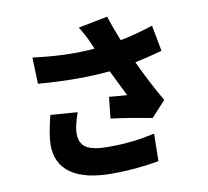

<svg xmlns="http://www.w3.org/2000/svg" viewBox="-89 -891 1135 1046"><g transform="rotate(-10 478.0 -367.5)"><path d="M171.9 -317.1 321 -306.1Q295.1 -230.1 295.1 -196Q295.1 -176.1 298.5 -161.4Q301.8 -146.7 311.6 -132.8Q321.4 -119 338.1 -110.3Q354.8 -101.6 382.5 -96.2Q410.2 -90.9 448.2 -90.9Q473 -90.9 496.3 -91.6Q519.5 -92.3 536 -93.2Q552.6 -94.1 573.2 -96.4Q593.8 -98.7 603.7 -99.6Q613.6 -100.5 633.7 -104Q653.8 -107.6 658.9 -108.5Q664.1 -109.4 685.9 -113.8Q707.7 -118.3 710.9 -119L708.1 33Q580.6 56.1 448.2 56.1Q299 56.1 221.9 2.5Q144.9 -51.1 144.9 -155.9Q144.9 -209.9 171.9 -317.1ZM801.8 -699.9 828.8 -556.1Q759.2 -536.9 677.9 -519.2Q733.3 -399.9 796.9 -290.1L718 -203.8Q594.8 -227.6 491.1 -241.1L503.9 -359Q577.1 -351.9 603 -350.9Q598 -361.2 572.3 -412.6Q546.5 -464.1 532 -495Q441.4 -486.9 351.9 -486.9Q254.3 -486.9 134.9 -496.1L130 -642Q254.6 -626.1 360.1 -626.1Q410.5 -626.1 471.9 -631L458.1 -663Q435 -716.3 407 -758.9L570 -790.8Q581.3 -749.6 620 -652Q702.8 -667.3 801.8 -699.9Z"/></g></svg>

Font: Karasuma Gothic
Style: Black
Weight: 900
Designer: Rasmus Andersson / Ryoko Nishizuka
Foundry: Genbu
Version: Version 1.00